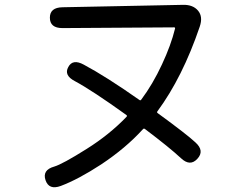

<svg xmlns="http://www.w3.org/2000/svg" viewBox="-20 -733 1040 793"><path d="M231 35Q182 53 168 11Q154 -31 204 -45Q238 -55 338 -118Q432 -177 503 -251Q506 -255 502 -258Q360 -360 289 -398Q243 -422 262 -456Q280 -491 326 -466Q418 -417 556 -320Q560 -317 563 -321Q611 -385 649 -467Q686 -546 703 -615Q704 -620 699 -620L238 -617Q186 -617 186 -660Q186 -702 238 -703L736 -713Q777 -714 798 -689Q819 -664 805 -623Q734 -414 630 -273Q627 -269 631 -266Q753 -177 787 -145Q826 -110 795 -77Q765 -44 727 -80Q681 -123 579 -200Q574 -204 570 -199Q499 -121 398 -54Q303 8 231 35Z"/></svg>

Font: Resource Han Rounded KR
Style: Regular
Weight: 400
Designer: Cyano Hao (round all glyphs); Ryoko NISHIZUKA 西塚涼子 (kana, bopomofo & ideographs); Paul D. Hunt (Latin, Greek & Cyrillic)
Foundry: Cyano Hao
Version: 0.990